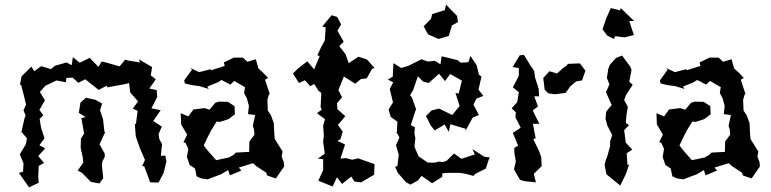

<svg xmlns="http://www.w3.org/2000/svg" viewBox="-20 -769 3346 833"><path d="M527 -405 540 -409 545 -368 579 -329 556 -298 577 -288 570 -233 565 -230 569 -178 574 -163 587 -126 609 -75 596 -47 605 -49 622 -4 631 22 668 23 690 -19 702 -68 697 -94 678 -93 683 -144 671 -166 668 -187 682 -220 645 -244 677 -291 637 -299 662 -348 660 -378 628 -385 656 -425 634 -442 640 -478 582 -512 588 -498 538 -506 523 -510 499 -481 440 -498 421 -502 407 -479 369 -518 326 -497 296 -521 291 -486 269 -498 219 -484 201 -469 159 -482 129 -460 116 -480 73 -437 66 -398 71 -403 83 -357 93 -315 82 -291 91 -268 86 -254 73 -197 97 -169 92 -143 74 -113 66 -99 82 -60 80 -24 62 -19 106 44 148 24 146 -1 148 -49 171 -62 146 -92 176 -125 151 -139 173 -169 158 -216 152 -253 168 -269 151 -292 175 -334 153 -370 177 -397 225 -420 266 -412 268 -431 295 -432 320 -410 350 -425 408 -379 443 -397 446 -390ZM317 -29 336 -19 374 20 411 27 428 4 422 -52 424 -68 435 -90 434 -103 412 -143 436 -195 433 -198 427 -252 414 -290 423 -320 394 -336 353 -345 329 -324 322 -279 352 -261 333 -257 345 -189 342 -185 331 -167 330 -127 339 -87 341 -63Z M1092 -48 1135 -20 1139 -8 1161 0 1177 5 1213 -47 1211 -66 1202 -90 1206 -112 1172 -166 1170 -190 1168 -235 1155 -270 1142 -289 1140 -336 1148 -363 1152 -356 1130 -423 1143 -431 1121 -454 1101 -472 1090 -512 1053 -501 1034 -519H994L951 -498L955 -483L895 -464V-469L844 -456L804 -475L813 -467L779 -420L782 -407L811 -400L847 -395L886 -383L879 -393L925 -412L941 -422L980 -402L996 -418L1043 -391L1039 -365L1051 -343L1060 -309L1056 -274L1087 -270L1077 -223L1082 -207L1084 -185L1062 -155L1061 -110L1003 -107L993 -97L974 -86L918 -74L880 -117L864 -138L883 -178L897 -205L920 -242L933 -240L971 -252L999 -273L998 -303L997 -309L969 -327L929 -328L914 -323L889 -293L867 -300L819 -294L797 -264L764 -278L766 -229L792 -185L776 -152L785 -149L797 -123L791 -88L803 -53L826 -38L833 -4L853 5L881 9L939 -13L970 -31L977 -8L1027 -29L1016 -42L1078 -61Z M1343 -405 1362 -375 1374 -366 1371 -304 1376 -293 1355 -278 1390 -252 1382 -224 1385 -180 1382 -154 1389 -102 1359 -81 1382 -78V-31L1361 15L1423 40L1442 0L1464 29L1504 -3L1518 19L1547 22L1603 -11L1605 -57L1534 -82L1508 -76L1481 -83L1457 -81L1477 -142L1444 -158L1457 -165L1467 -198L1446 -227L1478 -265L1444 -295L1442 -321L1464 -347L1448 -378L1472 -437L1521 -406L1546 -426L1571 -429L1594 -470L1605 -474L1572 -511L1535 -523L1493 -495L1479 -534L1452 -569L1471 -588L1444 -636L1460 -663L1443 -695L1419 -703L1378 -654L1393 -650L1389 -593L1374 -566L1357 -529L1367 -526L1343 -468L1313 -503L1272 -471L1251 -450L1277 -409L1303 -421L1326 -395Z M1818 -655 1837 -620 1883 -600 1927 -613 1941 -659 1967 -673 1963 -700 1947 -716 1915 -749 1910 -725 1855 -708 1850 -687ZM1662 -424 1686 -412 1671 -383 1685 -325 1666 -294 1675 -262 1704 -241 1702 -196 1699 -197 1713 -173 1698 -139 1710 -98 1704 -48 1694 -46 1706 -19 1742 22 1761 32 1793 14 1809 -6 1855 26 1899 -2V-17L1921 -19H1977L2004 -14L2034 -6L2043 -15L2088 -38L2099 -73L2105 -86L2081 -89L2030 -122L2040 -99L1982 -80L1950 -103L1917 -71L1901 -66L1885 -68L1863 -63L1835 -64L1796 -91L1778 -132L1782 -169L1778 -190L1780 -217L1762 -226L1770 -250L1785 -296L1767 -346L1759 -356L1772 -377L1793 -438L1816 -415L1840 -409L1885 -449L1911 -417L1933 -448L1984 -419L1970 -363L1956 -366L1974 -309L1942 -270L1885 -298L1853 -290L1828 -266L1849 -224L1866 -203L1909 -229L1927 -197L1934 -230L2001 -210L1997 -197L2031 -259L2058 -270L2034 -315L2047 -341L2077 -353L2056 -380L2069 -437L2058 -445L2048 -486L2021 -526L2012 -499L1979 -497L1965 -508L1896 -525L1891 -490L1867 -505L1835 -502L1809 -512L1753 -484L1721 -474L1687 -495L1684 -436Z M2337 -431 2343 -380 2359 -364 2388 -360 2434 -366 2454 -394 2480 -416 2505 -420 2520 -462 2496 -494 2444 -492 2437 -483 2423 -474 2397 -450 2364 -460ZM2200 -299 2218 -282 2216 -261 2239 -215 2205 -192 2228 -137 2211 -127 2212 -102 2218 -69 2210 -34 2236 11 2255 17 2305 22 2296 -15 2331 -49H2330L2328 -88L2319 -113L2294 -165L2304 -169L2292 -232H2320L2291 -290L2314 -307L2298 -351H2319L2317 -384L2301 -434L2298 -461L2282 -484L2253 -531L2235 -529L2204 -478L2231 -474V-440L2205 -390L2231 -369L2224 -326ZM2388 -360 2396 -359Z M2630 -734 2610 -689 2594 -642 2614 -615 2644 -600 2649 -612 2690 -607 2730 -617 2710 -678H2731L2673 -734L2670 -724ZM2603 -54 2611 -13 2671 36 2695 -13 2709 -54 2702 -55 2699 -104 2723 -120 2695 -150 2688 -204 2709 -226 2695 -236 2698 -271 2704 -305 2688 -335 2696 -357 2725 -401 2710 -415 2720 -465 2715 -479 2679 -528 2653 -518 2626 -488 2619 -470 2613 -431 2624 -403 2609 -369 2634 -313 2623 -301 2610 -284 2607 -254 2615 -224 2636 -183 2627 -155V-136L2615 -92L2608 -73Z M3156 -48 3199 -20 3203 -8 3225 0 3241 5 3277 -47 3275 -66 3266 -90 3270 -112 3236 -166 3234 -190 3232 -235 3219 -270 3206 -289 3204 -336 3212 -363 3216 -356 3194 -423 3207 -431 3185 -454 3165 -472 3154 -512 3117 -501 3098 -519H3058L3015 -498L3019 -483L2959 -464V-469L2908 -456L2868 -475L2877 -467L2843 -420L2846 -407L2875 -400L2911 -395L2950 -383L2943 -393L2989 -412L3005 -422L3044 -402L3060 -418L3107 -391L3103 -365L3115 -343L3124 -309L3120 -274L3151 -270L3141 -223L3146 -207L3148 -185L3126 -155L3125 -110L3067 -107L3057 -97L3038 -86L2982 -74L2944 -117L2928 -138L2947 -178L2961 -205L2984 -242L2997 -240L3035 -252L3063 -273L3062 -303L3061 -309L3033 -327L2993 -328L2978 -323L2953 -293L2931 -300L2883 -294L2861 -264L2828 -278L2830 -229L2856 -185L2840 -152L2849 -149L2861 -123L2855 -88L2867 -53L2890 -38L2897 -4L2917 5L2945 9L3003 -13L3034 -31L3041 -8L3091 -29L3080 -42L3142 -61Z"/></svg>

Font: チョークS
Style: Regular
Weight: 400
Designer: [Stick] Fontworks Inc.
Foundry: [Stick] Fontworks Inc.
Version: Version 1.200;FEAKit 1.0